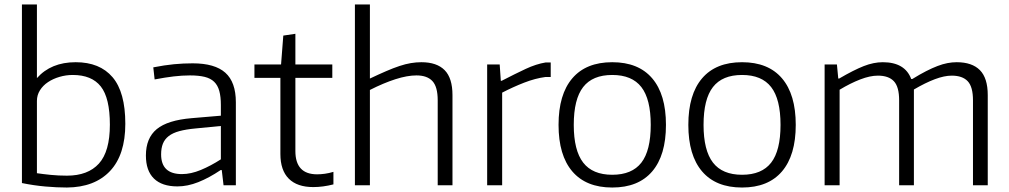

<svg xmlns="http://www.w3.org/2000/svg" viewBox="-20 -828 4510 858"><path d="M279 10Q234 10 183 5.5Q132 1 78 -10V-808H145V-479Q208 -550 318 -550Q426 -550 483 -483Q540 -416 540 -275Q540 -136 471.5 -63.5Q403 9 279 10ZM279 -43Q373 -43 422 -97Q471 -151 471 -271Q471 -390 430.5 -441.5Q390 -493 305 -493Q275 -493 246 -484.5Q217 -476 194.5 -461Q172 -446 158.5 -424.5Q145 -403 145 -377V-54Q172 -50 206.5 -46.5Q241 -43 279 -43Z M773 5Q704 5 668 -30Q632 -65 632 -133Q632 -211 680.5 -251Q729 -291 837 -300L967 -311V-359Q967 -396 960 -421.5Q953 -447 937 -462.5Q921 -478 894.5 -484.5Q868 -491 829 -491Q794 -491 756 -486.5Q718 -482 671 -473L665 -527Q716 -537 757.5 -541Q799 -545 841 -545Q940 -545 987 -503Q1034 -461 1034 -371V0H979L971 -68H966Q914 -33 866 -14Q818 5 773 5ZM793 -50Q833 -50 877.5 -68.5Q922 -87 967 -116V-265L854 -254Q811 -250 781.5 -242Q752 -234 734 -220Q716 -206 708 -186Q700 -166 700 -138Q700 -50 793 -50Z M1380 8Q1308 8 1270.5 -29.5Q1233 -67 1233 -140V-480H1117V-540H1236L1246 -669L1300 -677V-540H1465V-480H1300V-153Q1300 -49 1397 -49Q1413 -49 1431.5 -51.5Q1450 -54 1470 -60V-4Q1423 8 1380 8Z M1566 -808H1633V-477Q1673 -496 1705.5 -510Q1738 -524 1765 -533Q1792 -542 1816 -546Q1840 -550 1863 -550Q1932 -550 1967 -514.5Q2002 -479 2002 -403V0H1936V-380Q1936 -440 1912.5 -465.5Q1889 -491 1841 -491Q1800 -491 1747 -474Q1694 -457 1633 -426V0H1566Z M2157 -540H2213L2218 -467H2222Q2282 -498 2329 -520Q2376 -542 2419 -549H2441V-484H2418Q2372 -478 2322 -458.5Q2272 -439 2224 -414V0H2157Z M2716 10Q2599 10 2537.5 -62Q2476 -134 2476 -270Q2476 -406 2537.5 -478Q2599 -550 2716 -550Q2833 -550 2894.5 -478Q2956 -406 2956 -270Q2956 -134 2894.5 -62Q2833 10 2716 10ZM2716 -47Q2804 -47 2846 -101Q2888 -155 2888 -270Q2888 -385 2846 -439Q2804 -493 2716 -493Q2628 -493 2586 -439Q2544 -385 2544 -270Q2544 -156 2586 -101.5Q2628 -47 2716 -47Z M3296 10Q3179 10 3117.5 -62Q3056 -134 3056 -270Q3056 -406 3117.5 -478Q3179 -550 3296 -550Q3413 -550 3474.5 -478Q3536 -406 3536 -270Q3536 -134 3474.5 -62Q3413 10 3296 10ZM3296 -47Q3384 -47 3426 -101Q3468 -155 3468 -270Q3468 -385 3426 -439Q3384 -493 3296 -493Q3208 -493 3166 -439Q3124 -385 3124 -270Q3124 -156 3166 -101.5Q3208 -47 3296 -47Z M3665 -540H3720L3726 -477H3730Q3795 -515 3839.5 -532.5Q3884 -550 3925 -550Q4024 -550 4052 -475H4057Q4091 -496 4118.5 -510Q4146 -524 4169.5 -533Q4193 -542 4214 -546Q4235 -550 4255 -550Q4324 -550 4359 -514.5Q4394 -479 4394 -403V0H4328V-380Q4328 -440 4304.5 -465Q4281 -490 4233 -490Q4200 -490 4157.5 -474Q4115 -458 4064 -428V0H3998V-380Q3998 -440 3974.5 -465Q3951 -490 3903 -490Q3868 -490 3824 -473Q3780 -456 3732 -427V0H3665Z"/></svg>

Font: Plata Sans Light
Style: Regular
Weight: 300
Designer: Pablo Impallari, Andres Torresi, & Cristiano Sobral
Foundry: Pablo Impallari, Andres Torresi, & Cristiano Sobral
Version: Version 1.00;December 28, 2019;FontCreator 12.0.0.2547 64-bi